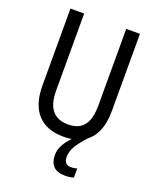

<svg xmlns="http://www.w3.org/2000/svg" viewBox="-168 -811 921 1132"><g transform="rotate(20 292.5 -245.5)"><path d="M352 115Q352 140 363.5 152Q375 164 396 164Q408 164 418 162Q428 160 434 158V215Q423 219 409.5 221Q396 223 380 223Q331 223 307 198.5Q283 174 283 127Q283 100 295 74.5Q307 49 325.5 26.5Q344 4 364 -12L444 -43Q409 -6 388.5 22Q368 50 360 72Q352 94 352 115ZM510 -232Q510 -153 486 -99.5Q462 -46 413.5 -18Q365 10 292 10Q186 10 130 -51.5Q74 -113 74 -232V-714H160V-231Q160 -147 194 -107Q228 -67 293 -67Q338 -67 367 -85Q396 -103 410 -139.5Q424 -176 424 -232V-714H510Z"/></g></svg>

Font: Noto Sans Thai Condensed
Style: Regular
Weight: 400
Width: 3
Designer: Monotype Design Team
Foundry: Monotype Imaging Inc.
Version: Version 2.002